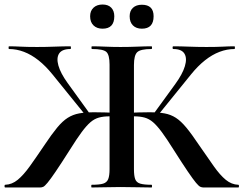

<svg xmlns="http://www.w3.org/2000/svg" viewBox="-32 -830 1078 850"><path d="M374 0Q372 0 372 -6Q372 -12 374 -12Q408 -12 424.5 -17Q441 -22 447 -37Q453 -52 453 -81V-544Q453 -587 439 -600Q425 -613 375 -613Q373 -613 373 -619Q373 -625 375 -625Q402 -625 434 -623.5Q466 -622 501 -622Q541 -622 576 -623.5Q611 -625 639 -625Q641 -625 641 -619Q641 -613 639 -613Q590 -613 575.5 -599Q561 -585 561 -542V-81Q561 -52 566.5 -37Q572 -22 589 -17Q606 -12 639 -12Q641 -12 641 -6Q641 0 639 0Q611 0 576 -1Q541 -2 501 -2Q466 -2 433 -1Q400 0 374 0ZM-9 0Q-12 0 -12 -6Q-12 -12 -9 -12Q21 -13 46.5 -34Q72 -55 100 -94Q128 -133 165 -188Q197 -236 221 -265Q245 -294 268 -308.5Q291 -323 318.5 -328Q346 -333 385 -333Q425 -333 494 -330L492 -312Q481 -313 471 -314Q461 -315 453 -315Q426 -315 406 -309.5Q386 -304 368.5 -289Q351 -274 329.5 -245Q308 -216 278 -168Q238 -105 214.5 -70.5Q191 -36 178.5 -21Q166 -6 159.5 -3Q153 0 145 0ZM349 -317 200 -501Q170 -538 138.5 -563Q107 -588 74 -600.5Q41 -613 8 -613Q6 -613 6 -619Q6 -625 8 -625Q33 -625 59.5 -623.5Q86 -622 132 -622Q173 -622 210 -623.5Q247 -625 280 -625Q282 -625 282 -619Q282 -613 280 -613Q243 -613 230 -593.5Q217 -574 226.5 -540Q236 -506 267 -463L366 -326ZM869 0Q862 0 855 -3Q848 -6 835.5 -21Q823 -36 799.5 -70.5Q776 -105 736 -168Q706 -216 684.5 -245Q663 -274 645.5 -289Q628 -304 608 -309.5Q588 -315 561 -315Q553 -315 543.5 -314Q534 -313 523 -312L522 -330Q588 -333 629 -333Q669 -333 696.5 -328Q724 -323 746.5 -308.5Q769 -294 793 -265Q817 -236 849 -188Q887 -133 914.5 -94Q942 -55 967.5 -34Q993 -13 1023 -12Q1026 -12 1026 -6Q1026 0 1023 0ZM665 -317 648 -326 744 -458Q776 -502 786.5 -537Q797 -572 784.5 -592.5Q772 -613 735 -613Q732 -613 732 -619Q732 -625 735 -625Q767 -625 804.5 -623.5Q842 -622 882 -622Q928 -622 954.5 -623.5Q981 -625 1006 -625Q1008 -625 1008 -619Q1008 -613 1006 -613Q973 -613 940 -600.5Q907 -588 875.5 -563Q844 -538 814 -501ZM422 -703Q397 -703 382 -717.5Q367 -732 367 -758Q367 -782 382 -796Q397 -810 422 -810Q447 -810 460.5 -796Q474 -782 474 -758Q474 -703 422 -703ZM596 -703Q571 -703 556.5 -717.5Q542 -732 542 -758Q542 -782 556.5 -795.5Q571 -809 596 -809Q648 -809 648 -758Q648 -703 596 -703Z"/></svg>

Font: Cormorant Garamond Light
Style: Regular
Weight: 300
Designer: Christian Thalmann (Catharsis Fonts)
Foundry: Catharsis Fonts
Version: Version 4.001